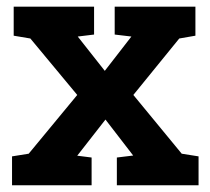

<svg xmlns="http://www.w3.org/2000/svg" viewBox="-20 -548 622 568"><path d="M15.6 -85.4 64.9 -93.3 208.5 -267.1 69.8 -434.1 20.5 -442.4V-528.3H258.3V-445.8L210 -439.9L290 -338.4L368.7 -439.9L319.3 -445.8V-528.3H558.1V-442.4L510.3 -434.1L374.5 -267.1L517.6 -93.3L567.4 -85.4V0H325.7V-82L374 -87.9L292 -194.3L208.5 -87.4L251 -82V0H15.6Z"/></svg>

Font: TypoPRO Roboto Slab
Style: Bold
Weight: 700
Designer: Google
Version: Version 1.100263; 2013; ttfautohint (v0.94.20-1c74) -l 8 -r 